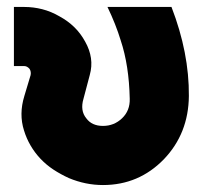

<svg xmlns="http://www.w3.org/2000/svg" viewBox="-20 -520 583 552"><path d="M20 -500V-330H50Q58 -330 65 -322Q70 -314 68 -304L50 -244Q34 -192 49 -145Q56 -122 68 -101.5Q80 -81 96 -64Q113 -46 133.5 -32.5Q154 -19 178 -8Q202 2 226.5 7Q251 12 276 12Q379 12 451 -62Q522 -136 523 -244Q524 -368 473 -500H289Q301 -475 310.5 -451Q320 -427 327 -404Q339 -368 345.5 -326Q352 -284 353 -236Q354 -202 331 -180Q308 -158 276 -158Q244 -158 228 -180Q210 -202 220 -236L238 -304Q245 -329 241.5 -353Q238 -377 225 -400Q212 -424 193.5 -442Q175 -460 151 -473Q127 -487 101.5 -493.5Q76 -500 50 -500Z"/></svg>

Font: Unageo
Style: Black
Weight: 900
Designer: Richard Sepsi
Foundry: Richard Sepsi
Version: Version 2.000